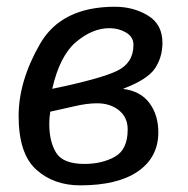

<svg xmlns="http://www.w3.org/2000/svg" viewBox="-20 -541 558 569"><path d="M35.2 -197.3Q35.2 -300.8 98.6 -410.9Q162.1 -521 320.3 -521Q375.5 -521 418.5 -494.9Q461.4 -468.8 461.4 -414.1Q461.4 -372.1 439.7 -338.9Q418 -305.7 345.7 -278.3V-277.3Q396.5 -271 422.9 -235.6Q449.2 -200.2 449.2 -148.9Q449.2 -75.2 389.2 -33.4Q329.1 8.3 217.8 8.3Q138.7 8.3 86.9 -38.8Q35.2 -85.9 35.2 -197.3ZM126 -174.3Q126 -121.1 146.5 -88.1Q167 -55.2 230.5 -55.2Q282.2 -55.2 320.3 -76.4Q358.4 -97.7 358.4 -157.2Q358.4 -193.4 332.5 -214.1Q306.6 -234.9 267.6 -234.9Q237.3 -234.9 199.2 -225.8Q161.1 -216.8 128.9 -210Q126 -191.4 126 -174.3ZM134.8 -277.8Q278.8 -307.6 327.1 -331.1Q375.5 -354.5 375.5 -408.2Q375.5 -431.6 353.5 -444.6Q331.5 -457.5 304.2 -457.5Q253.9 -457.5 205.6 -416.7Q157.2 -376 134.8 -277.8Z"/></svg>

Font: Istok Web
Style: Italic
Weight: 400
Italic angle: -13°
Designer: Andrey V. Panov
Foundry: Andrey V. Panov
Version: Version 1.0.2g